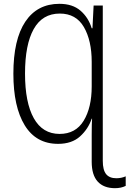

<svg xmlns="http://www.w3.org/2000/svg" viewBox="-20 -743 678 1005"><path d="M638 180V230Q614 242 582 242Q523 242 491.5 207.5Q460 173 460 104V-38Q460 -98 462 -122H460Q442 -68 399 -29Q356 10 284 10Q169 10 109.5 -87Q50 -184 50 -357Q50 -536 112.5 -629.5Q175 -723 291 -723Q360 -723 401.5 -687Q443 -651 460 -595H464L470 -714H518V0V99Q518 147 535.5 168.5Q553 190 589 190Q615 190 638 180ZM460 -419Q460 -531 419 -601.5Q378 -672 293 -672Q202 -672 156.5 -591Q111 -510 111 -358Q111 -206 157 -124Q203 -42 292 -42Q376 -42 418 -111Q460 -180 460 -291Z"/></svg>

Font: Noto Sans Mono UI Light
Style: Regular
Weight: 300
Monospace: yes
Designer: Monotype Design team
Foundry: Monotype Imaging Inc.
Version: Version 1.000